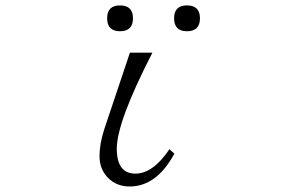

<svg xmlns="http://www.w3.org/2000/svg" viewBox="-20 -716 1040 700"><path d="M453.6 -523.9H535.6Q405.8 -271.5 405.8 -173.8Q405.8 -83 473.6 -83Q537.6 -83 597.7 -171.9L615.7 -155.8Q551.3 -36.1 452.6 -36.1Q404.3 -36.1 372.6 -68.8Q342.8 -100.6 342.8 -146Q342.8 -191.4 359.9 -244.1ZM417.5 -696.3Q464.8 -696.3 464.8 -649.4Q464.8 -602.1 417.5 -602.1Q370.6 -602.1 370.6 -649.4Q370.6 -696.3 417.5 -696.3ZM661.6 -696.3Q709 -696.3 709 -649.4Q709 -602.1 661.6 -602.1Q614.7 -602.1 614.7 -649.4Q614.7 -696.3 661.6 -696.3Z"/></svg>

Font: I.Ming
Style: Regular
Weight: 400
Designer: Ichiten Fonts Project
Version: Version 5.10 Mar 24, 2018